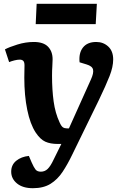

<svg xmlns="http://www.w3.org/2000/svg" viewBox="-20 -758 662 1011"><path d="M360 57Q336 107 309.5 147Q283 187 246 210Q209 233 153 233Q100 233 69.5 208Q39 183 39 146Q39 110 65.5 88.5Q92 67 132 63L147 98Q158 123 167 134.5Q176 146 195 146Q216 146 231 131.5Q246 117 262 83L303 0H284Q245 0 218.5 -12Q192 -24 168 -60Q139 -104 123.5 -179.5Q108 -255 108 -349Q108 -364 108.5 -381.5Q109 -399 109 -414Q109 -431 102.5 -437.5Q96 -444 84 -444Q72 -444 56 -440Q40 -436 28 -431L6 -498Q28 -510 71.5 -523.5Q115 -537 158 -537Q209 -537 233 -512Q257 -487 257 -446Q257 -428 255.5 -408Q254 -388 254 -359Q254 -285 262.5 -223.5Q271 -162 294 -113Q303 -93 311.5 -87.5Q320 -82 332 -82H343L459 -340Q474 -373 470 -391.5Q466 -410 435 -419L399 -430Q394 -479 417 -508Q440 -537 487 -537Q524 -537 550 -513Q576 -489 576 -445Q576 -406 557 -357.5Q538 -309 501 -232ZM173 -738H490L484 -631H168Z"/></svg>

Font: Literata 7pt
Style: Bold Italic
Weight: 700
Italic angle: -2°
Designer: Latin by Veronika Burian and Jose Scaglione. Greek by Irene Vlachou. Cyrillic by Vera Evstafieva
Foundry: TypeTogether
Version: Version 3.002